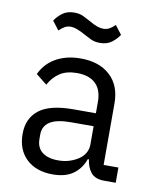

<svg xmlns="http://www.w3.org/2000/svg" viewBox="-81 -770 691 845"><g transform="rotate(10 264.0 -347.0)"><path d="M316 -594Q292 -594 275 -602.5Q258 -611 243 -619Q221 -631 206 -636.5Q191 -642 179 -642Q164 -642 152 -635.5Q140 -629 127 -616L97 -655Q109 -674 130 -690Q151 -706 183 -706Q207 -706 224 -697.5Q241 -689 256 -681Q278 -668 293 -663Q308 -658 320 -658Q335 -658 347 -664.5Q359 -671 372 -684L402 -645Q390 -626 369 -610Q348 -594 316 -594ZM441 0Q399 0 380.5 -23.5Q362 -47 358 -81H353Q338 -38 303.5 -13Q269 12 212 12Q138 12 94.5 -29Q51 -70 51 -141Q51 -210 99 -248Q147 -286 253 -286H353V-336Q353 -391 324 -418.5Q295 -446 241 -446Q194 -446 164 -426Q134 -406 116 -372L67 -411Q76 -431 91.5 -449.5Q107 -468 129.5 -482Q152 -496 181 -504Q210 -512 246 -512Q329 -512 377.5 -467.5Q426 -423 426 -343V-68H492V0ZM225 -53Q253 -53 276 -60.5Q299 -68 316.5 -80Q334 -92 343.5 -109Q353 -126 353 -146V-228H253Q188 -228 158 -208.5Q128 -189 128 -152V-132Q128 -93 153.5 -73Q179 -53 225 -53Z"/></g></svg>

Font: PlemolJP
Style: Regular
Weight: 400
Monospace: yes
Version: v2.0.4; ttfautohint (v1.8.4.7-5d5b-dirty) -l 6 -r 45 -G 200 